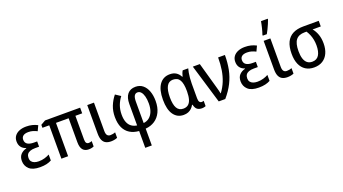

<svg xmlns="http://www.w3.org/2000/svg" viewBox="-72 -1521 4445 2490"><g transform="rotate(-20 2150.5 -276.0)"><path d="M313.5 -317.9V-245.1H259.3Q216.3 -245.1 188.7 -234.6Q161.1 -224.1 147.7 -203.9Q134.3 -183.6 134.3 -153.3Q134.3 -124.5 148.2 -105.7Q162.1 -86.9 187.5 -77.4Q212.9 -67.9 247.1 -67.9Q290 -67.9 328.1 -79.1Q366.2 -90.3 395.5 -106.9V-24.9Q365.7 -8.3 327.6 0.7Q289.6 9.8 237.3 9.8Q135.7 9.8 87.9 -34.4Q40 -78.6 40 -147.5Q40 -203.6 70.6 -236.3Q101.1 -269 150.4 -281.2V-285.6Q107.4 -299.3 84.5 -330.6Q61.5 -361.8 61.5 -408.2Q61.5 -452.6 84.7 -483.9Q107.9 -515.1 148.9 -531.7Q189.9 -548.3 243.2 -548.3Q287.6 -548.3 325.4 -539.1Q363.3 -529.8 398.9 -511.2L365.2 -439.5Q337.9 -453.6 309.1 -462.4Q280.3 -471.2 246.6 -471.2Q198.7 -471.2 174.6 -452.6Q150.4 -434.1 150.4 -399.4Q150.4 -357.4 181.2 -337.6Q211.9 -317.9 269 -317.9Z M936 -70.3Q947.8 -70.3 959.2 -73Q970.7 -75.7 979.5 -80.1V-6.3Q968.8 -0.5 950 3.9Q931.2 8.3 908.7 8.3Q855 8.3 827.4 -25.6Q799.8 -59.6 799.8 -128.9V-460.4H625V0H532.2V-460.4H438V-501.5L502.4 -538.6H986.8V-460.4H893.1V-132.8Q893.1 -99.1 904.3 -84.7Q915.5 -70.3 936 -70.3Z M1177.7 -538.6V-147.5Q1177.7 -106.9 1192.1 -88.1Q1206.5 -69.3 1235.8 -69.3Q1253.9 -69.3 1272.7 -73.2Q1291.5 -77.1 1303.7 -82.5V-7.3Q1287.6 0.5 1264.2 5.1Q1240.7 9.8 1215.8 9.8Q1174.8 9.8 1145.5 -4.9Q1116.2 -19.5 1100.6 -53.5Q1085 -87.4 1085 -146V-538.6Z M1468.8 -544.9 1539.6 -498Q1502.4 -449.7 1481.9 -393.1Q1461.4 -336.4 1461.4 -268.6Q1461.4 -205.1 1478.8 -162.8Q1496.1 -120.6 1528.1 -97.9Q1560.1 -75.2 1602.5 -69.3V-363.3Q1602.5 -455.1 1641.6 -501.5Q1680.7 -547.9 1752.4 -547.9Q1812 -547.9 1853 -513.9Q1894 -480 1915.5 -421.1Q1937 -362.3 1937 -286.1Q1937 -198.2 1906.2 -134.3Q1875.5 -70.3 1820.8 -34.2Q1766.1 2 1692.9 7.8V239.7H1602.5V7.8Q1530.8 2.4 1478 -29.5Q1425.3 -61.5 1396.7 -121.3Q1368.2 -181.2 1368.2 -270.5Q1368.2 -351.1 1395 -418.9Q1421.9 -486.8 1468.8 -544.9ZM1752.9 -470.7Q1723.6 -470.7 1708.3 -445.6Q1692.9 -420.4 1692.9 -363.8V-69.3Q1737.3 -73.7 1771 -99.9Q1804.7 -126 1823.7 -173.1Q1842.8 -220.2 1842.8 -285.6Q1842.8 -343.3 1831.5 -384.8Q1820.3 -426.3 1800 -448.7Q1779.8 -471.2 1752.9 -470.7Z M2241.7 -68.4Q2284.2 -68.4 2310.3 -89.8Q2336.4 -111.3 2348.9 -153.6Q2361.3 -195.8 2361.8 -258.8V-271Q2361.8 -370.1 2334 -419.2Q2306.2 -468.3 2240.7 -468.3Q2182.1 -468.3 2154.1 -416.3Q2126 -364.3 2126 -266.1Q2126 -166 2154.3 -117.2Q2182.6 -68.4 2241.7 -68.4ZM2218.3 9.8Q2131.3 9.8 2081.1 -60.5Q2030.8 -130.9 2030.8 -267.1Q2030.8 -404.8 2082.5 -476.6Q2134.3 -548.3 2226.1 -548.3Q2276.9 -548.3 2311.3 -526.6Q2345.7 -504.9 2368.2 -462.4H2373.5Q2377.9 -481.9 2385.3 -502.7Q2392.6 -523.4 2402.3 -538.6H2478.5Q2471.7 -515.6 2466.1 -483.4Q2460.4 -451.2 2457 -413.6Q2453.6 -376 2453.6 -337.4V-134.8Q2453.6 -99.6 2464.6 -84.2Q2475.6 -68.8 2493.2 -68.8Q2501 -68.8 2509.3 -70.3Q2517.6 -71.8 2522.9 -74.2V-1Q2519 1.5 2510 3.9Q2501 6.3 2490.7 8.1Q2480.5 9.8 2471.7 9.8Q2429.2 9.8 2404.8 -9.5Q2380.4 -28.8 2369.6 -76.2H2362.8Q2349.1 -50.8 2329.1 -31.5Q2309.1 -12.2 2281.7 -1.2Q2254.4 9.8 2218.3 9.8Z M2542 -538.6H2638.7L2728.5 -219.7Q2734.4 -198.7 2741 -175Q2747.6 -151.4 2753.4 -129.2Q2759.3 -106.9 2761.7 -90.8H2765.6Q2811 -151.9 2838.6 -220.2Q2866.2 -288.6 2878.7 -367.4Q2891.1 -446.3 2891.1 -538.6H2984.9Q2984.9 -432.6 2966.6 -340.6Q2948.2 -248.5 2906.2 -165Q2864.3 -81.5 2793.9 0H2703.6Z M3332 -317.9V-245.1H3277.8Q3234.9 -245.1 3207.3 -234.6Q3179.7 -224.1 3166.3 -203.9Q3152.8 -183.6 3152.8 -153.3Q3152.8 -124.5 3166.7 -105.7Q3180.7 -86.9 3206.1 -77.4Q3231.4 -67.9 3265.6 -67.9Q3308.6 -67.9 3346.7 -79.1Q3384.8 -90.3 3414.1 -106.9V-24.9Q3384.3 -8.3 3346.2 0.7Q3308.1 9.8 3255.9 9.8Q3154.3 9.8 3106.4 -34.4Q3058.6 -78.6 3058.6 -147.5Q3058.6 -203.6 3089.1 -236.3Q3119.6 -269 3168.9 -281.2V-285.6Q3126 -299.3 3103 -330.6Q3080.1 -361.8 3080.1 -408.2Q3080.1 -452.6 3103.3 -483.9Q3126.5 -515.1 3167.5 -531.7Q3208.5 -548.3 3261.7 -548.3Q3306.2 -548.3 3344 -539.1Q3381.8 -529.8 3417.5 -511.2L3383.8 -439.5Q3356.4 -453.6 3327.6 -462.4Q3298.8 -471.2 3265.1 -471.2Q3217.3 -471.2 3193.1 -452.6Q3168.9 -434.1 3168.9 -399.4Q3168.9 -357.4 3199.7 -337.6Q3230.5 -317.9 3287.6 -317.9Z M3612.3 -538.6V-147.5Q3612.3 -106.9 3626.7 -88.1Q3641.1 -69.3 3670.4 -69.3Q3688.5 -69.3 3707.3 -73.2Q3726.1 -77.1 3738.3 -82.5V-7.3Q3722.2 0.5 3698.7 5.1Q3675.3 9.8 3650.4 9.8Q3609.4 9.8 3580.1 -4.9Q3550.8 -19.5 3535.2 -53.5Q3519.5 -87.4 3519.5 -146V-538.6ZM3531.7 -606V-619.1Q3537.1 -633.8 3543.7 -656.2Q3550.3 -678.7 3556.4 -703.9Q3562.5 -729 3567.4 -752Q3572.3 -774.9 3574.7 -790.5H3667.5V-779.8Q3659.2 -755.4 3646.2 -725.1Q3633.3 -694.8 3618.2 -663.8Q3603 -632.8 3587.9 -606Z M4239.3 -242.7Q4239.3 -166 4213.6 -109.4Q4188 -52.7 4138.9 -21.5Q4089.8 9.8 4019.5 9.8Q3952.1 9.8 3903.3 -21.2Q3854.5 -52.2 3828.6 -111.6Q3802.7 -170.9 3802.7 -256.3Q3802.7 -353.5 3833 -416Q3863.3 -478.5 3922.1 -508.5Q3981 -538.6 4065.4 -538.6H4279.8V-460.9H4167Q4200.7 -420.4 4220 -366.2Q4239.3 -312 4239.3 -242.7ZM3898.4 -257.8Q3898.4 -197.8 3911.6 -155.5Q3924.8 -113.3 3952.1 -90.8Q3979.5 -68.4 4021 -68.4Q4084.5 -68.4 4114.3 -116.7Q4144 -165 4144 -250Q4144 -290.5 4137 -327.1Q4129.9 -363.8 4116.5 -397Q4103 -430.2 4083 -460.9H4056.2Q3975.1 -460.9 3936.8 -413.1Q3898.4 -365.2 3898.4 -257.8Z"/></g></svg>

Font: Open Sans SemiCondensed Medium
Style: Regular
Weight: 500
Width: 4
Designer: Monotype Design Team
Foundry: Monotype Imaging Inc.
Version: Version 3.000